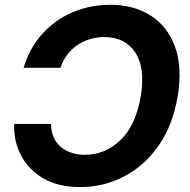

<svg xmlns="http://www.w3.org/2000/svg" viewBox="-20 -757 779 787"><path d="M309.1 9.8Q217.3 9.8 156 -26.9Q94.7 -63.5 64.9 -122.3Q35.2 -181.2 38.1 -249H189Q189.9 -189.5 228 -156Q266.1 -122.6 328.1 -122.6Q412.1 -122.6 474.9 -183.8Q537.6 -245.1 557.1 -363.3Q576.2 -479 534.4 -542Q492.7 -605 407.7 -605Q345.2 -605 296.4 -571.5Q247.6 -538.1 227.5 -479H76.7Q101.1 -560.5 153.6 -618.4Q206.1 -676.3 277.8 -706.8Q349.6 -737.3 432.6 -737.3Q528.3 -737.3 597.4 -693.4Q666.5 -649.4 697.3 -565.7Q728 -481.9 708.5 -363.3Q689 -245.1 631.1 -161.6Q573.2 -78.1 489.5 -34.2Q405.8 9.8 309.1 9.8Z"/></svg>

Font: Inter
Style: Bold Italic
Weight: 700
Italic angle: -9.39999°
Designer: Rasmus Andersson
Foundry: rsms
Version: Version 4.001;git-9221beed3